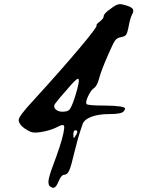

<svg xmlns="http://www.w3.org/2000/svg" viewBox="-20 -904 704 924"><path d="M479 -826Q479 -839 514 -863Q536 -880 549 -883Q561 -886 579 -880Q611 -872 618.5 -861.5Q626 -851 615 -833Q605 -812 598 -771Q593 -745 586.5 -736.5Q580 -728 561.5 -725Q543 -722 533.5 -708.5Q524 -695 501 -642Q468 -567 457 -527Q448 -490 431 -479Q417 -469 404 -441Q391 -413 396 -404Q399 -396 483 -396Q582 -395 582 -381Q582 -377 575 -368Q565 -355 506 -355Q453 -355 418.5 -341.5Q384 -328 377 -305Q373 -291 363 -263Q358 -250 338 -171Q323 -106 313.5 -84.5Q304 -63 289.5 -63Q275 -63 261 -29Q247 5 232 -1Q212 -7 213 -29.5Q214 -52 236 -110Q252 -152 266 -194.5Q280 -237 285.5 -264.5Q291 -292 288 -299Q283 -306 266 -298Q234 -280 191 -271Q147 -262 129 -269Q113 -276 99 -285.5Q85 -295 77.5 -306Q70 -317 70 -327Q70 -345 141 -421Q276 -569 363 -672.5Q450 -776 445 -782Q441 -786 460 -800Q479 -815 479 -826ZM324 -393Q330 -405 341 -438Q367 -521 356 -525Q348 -527 305 -476Q262 -428 243 -402Q236 -386 251 -375Q266 -364 291 -367Q304 -368 311 -373.5Q318 -379 324 -393ZM342 -248Q352 -263 352 -270Q352 -277 342.5 -277Q333 -277 333 -256Q333 -240 336 -240Q337 -240 342 -248Z"/></svg>

Font: Beth Ellen
Style: Regular
Weight: 400
Designer: Alyson Diaz
Version: Version 2.000